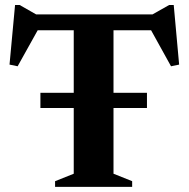

<svg xmlns="http://www.w3.org/2000/svg" viewBox="-20 -726 733 746"><path d="M137 -306.5V-365.5H266.5V-608.5H126.5L48.5 -468.5L17 -475L38.5 -706.5H56.5L120.5 -670H572.5L637 -706.5H655L676 -475L644.5 -468.5L567 -608.5H421V-365.5H551V-306.5H421V-51L493.5 -22V0H194V-22L266.5 -51V-306.5Z"/></svg>

Font: Newsreader 16pt
Style: Bold
Weight: 700
Designer: Hugues Gentile
Foundry: Production Type
Version: Version 1.003; ttfautohint (v1.8.3)